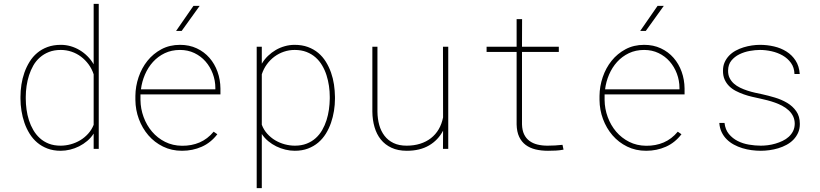

<svg xmlns="http://www.w3.org/2000/svg" viewBox="-20 -770 4241 993"><path d="M85.9 -269.5Q85.9 -300.8 90.8 -332.8Q95.7 -364.7 106.2 -394.5Q116.7 -424.3 133.1 -450.7Q149.4 -477.1 172.4 -496.3Q195.3 -515.6 225.8 -526.9Q256.3 -538.1 294.9 -538.1Q320.8 -538.1 345.5 -531Q370.1 -523.9 392.1 -510.7Q414.1 -497.6 432.6 -479Q451.2 -460.4 464.4 -437.5V-750H490.7V0H464.4V-79.1Q450.7 -57.6 431.4 -41.3Q412.1 -24.9 389.4 -13.4Q366.7 -2 342.3 3.9Q317.9 9.8 293.9 9.8Q255.9 9.8 225.6 -1.7Q195.3 -13.2 172.4 -32.7Q149.4 -52.2 133.1 -78.6Q116.7 -105 106.4 -134.8Q96.2 -164.6 91.1 -196.5Q85.9 -228.5 85.9 -259.3ZM113.3 -259.3Q113.3 -232.4 117.2 -203.9Q121.1 -175.3 129.6 -148.4Q138.2 -121.6 152.1 -97.7Q166 -73.7 185.8 -55.7Q205.6 -37.6 232.2 -27.1Q258.8 -16.6 293.5 -16.6Q319.3 -16.6 345.5 -23.7Q371.6 -30.8 394.5 -44.4Q417.5 -58.1 435.8 -78.4Q454.1 -98.6 464.4 -124.5V-385.7Q455.1 -414.1 438 -437.3Q420.9 -460.4 398.7 -477.1Q376.5 -493.7 349.9 -502.7Q323.2 -511.7 294.4 -511.7Q259.8 -511.7 233.2 -501.2Q206.5 -490.7 186.3 -472.9Q166 -455.1 152.3 -431.2Q138.7 -407.2 130.1 -380.4Q121.6 -353.5 117.4 -325Q113.3 -296.4 113.3 -269.5Z M921.4 9.8Q867.2 9.8 823 -12Q778.8 -33.7 747.3 -70.3Q715.8 -106.9 698.2 -154.3Q680.7 -201.7 680.2 -252.9V-274.4Q680.7 -323.7 696.8 -371.1Q712.9 -418.5 742.7 -455.6Q772.5 -492.7 814.9 -515.4Q857.4 -538.1 911.1 -538.1Q959 -538.1 997.6 -520Q1036.1 -502 1063.2 -470.9Q1090.3 -439.9 1105 -398.9Q1119.6 -357.9 1120.1 -312.5V-281.7H706.5V-274.4V-252.9Q707 -207.5 722.7 -164.8Q738.3 -122.1 766.4 -89.1Q794.4 -56.2 833.7 -36.4Q873 -16.6 921.4 -16.1Q970.7 -15.6 1012 -33.2Q1053.2 -50.8 1085 -88.9L1104 -75.7Q1070.3 -31.7 1023.2 -11Q976.1 9.8 921.4 9.8ZM911.1 -511.7Q867.2 -511.7 832 -494.9Q796.9 -478 771.2 -449.7Q745.6 -421.4 729.7 -384.5Q713.9 -347.7 709 -308.1H1093.8V-314.5Q1093.8 -353.5 1080.3 -389.2Q1066.9 -424.8 1043 -452.1Q1019 -479.5 985.4 -495.6Q951.7 -511.7 911.1 -511.7ZM980.5 -739.7H1012.7L919.4 -609.9H890.6Z M1712.4 -259.3Q1712.4 -228.5 1707.3 -196.5Q1702.1 -164.6 1691.9 -134.8Q1681.6 -105 1665.3 -78.6Q1648.9 -52.2 1626 -32.7Q1603 -13.2 1572.8 -1.7Q1542.5 9.8 1504.4 9.8Q1480.5 9.8 1456.1 3.9Q1431.6 -2 1409.2 -12.9Q1386.7 -23.9 1367.2 -40Q1347.7 -56.2 1334 -77.1V203.1H1307.6V-528.3H1334V-440.4Q1347.2 -462.9 1366 -481Q1384.8 -499 1406.7 -511.7Q1428.7 -524.4 1453.4 -531.2Q1478 -538.1 1503.4 -538.1Q1542 -538.1 1572.5 -526.9Q1603 -515.6 1626 -496.3Q1648.9 -477.1 1665.3 -450.7Q1681.6 -424.3 1692.1 -394.5Q1702.6 -364.7 1707.3 -332.8Q1711.9 -300.8 1712.4 -269.5ZM1685.5 -269.5Q1685.5 -296.9 1681.4 -325.4Q1677.2 -354 1668.7 -380.9Q1660.2 -407.7 1646.2 -431.4Q1632.3 -455.1 1612.3 -472.9Q1592.3 -490.7 1565.4 -501.2Q1538.6 -511.7 1503.9 -511.7Q1475.1 -511.7 1448.5 -502.7Q1421.9 -493.7 1399.4 -477.1Q1377 -460.4 1360.1 -437.3Q1343.3 -414.1 1334 -385.7V-125Q1343.8 -98.6 1362.1 -78.4Q1380.4 -58.1 1403.3 -44.4Q1426.3 -30.8 1452.6 -23.7Q1479 -16.6 1504.9 -16.6Q1539.1 -16.6 1565.9 -27.1Q1592.8 -37.6 1612.8 -55.7Q1632.8 -73.7 1646.5 -97.7Q1660.2 -121.6 1668.7 -148.4Q1677.2 -175.3 1681.2 -203.6Q1685.1 -231.9 1685.5 -259.3Z M2271 0 2271.5 -94.2Q2246.1 -45.4 2199 -17.8Q2151.9 9.8 2084 9.8Q2038.1 9.8 2004.6 -5.9Q1971.2 -21.5 1949.5 -48.6Q1927.7 -75.7 1917 -112.8Q1906.2 -149.9 1905.8 -192.9V-528.3H1932.1V-191.9Q1932.6 -155.3 1941.4 -123.5Q1950.2 -91.8 1968.5 -67.9Q1986.8 -43.9 2015.1 -30.3Q2043.5 -16.6 2083 -16.6Q2121.1 -16.6 2152.8 -26.6Q2184.6 -36.6 2208.7 -55.4Q2232.9 -74.2 2248.8 -101.3Q2264.6 -128.4 2271.5 -162.6L2271 -528.3H2298.3V0Z M2680.2 -670.9 2679.7 -528.3H2870.1V-501.5H2679.7V-126.5Q2680.7 -95.7 2690.7 -75Q2700.7 -54.2 2718.3 -41.3Q2735.8 -28.3 2759.5 -22.5Q2783.2 -16.6 2811.5 -16.6Q2851.1 -16.6 2889.2 -21L2894.5 3.9Q2874.5 7.8 2854.5 8.8Q2834.5 9.8 2814 9.8Q2778.8 9.8 2749.5 2.7Q2720.2 -4.4 2698.7 -20.5Q2677.2 -36.6 2665 -62.5Q2652.8 -88.4 2651.9 -126.5V-501.5H2496.6V-528.3H2651.9V-670.9Z M3321.8 9.8Q3267.6 9.8 3223.4 -12Q3179.2 -33.7 3147.7 -70.3Q3116.2 -106.9 3098.6 -154.3Q3081.1 -201.7 3080.6 -252.9V-274.4Q3081.1 -323.7 3097.2 -371.1Q3113.3 -418.5 3143.1 -455.6Q3172.9 -492.7 3215.3 -515.4Q3257.8 -538.1 3311.5 -538.1Q3359.4 -538.1 3397.9 -520Q3436.5 -502 3463.6 -470.9Q3490.7 -439.9 3505.4 -398.9Q3520 -357.9 3520.5 -312.5V-281.7H3106.9V-274.4V-252.9Q3107.4 -207.5 3123 -164.8Q3138.7 -122.1 3166.7 -89.1Q3194.8 -56.2 3234.1 -36.4Q3273.4 -16.6 3321.8 -16.1Q3371.1 -15.6 3412.4 -33.2Q3453.6 -50.8 3485.4 -88.9L3504.4 -75.7Q3470.7 -31.7 3423.6 -11Q3376.5 9.8 3321.8 9.8ZM3311.5 -511.7Q3267.6 -511.7 3232.4 -494.9Q3197.3 -478 3171.6 -449.7Q3146 -421.4 3130.1 -384.5Q3114.3 -347.7 3109.4 -308.1H3494.1V-314.5Q3494.1 -353.5 3480.7 -389.2Q3467.3 -424.8 3443.4 -452.1Q3419.4 -479.5 3385.7 -495.6Q3352.1 -511.7 3311.5 -511.7ZM3380.9 -739.7H3413.1L3319.8 -609.9H3291Z M4090.3 -129.4Q4090.3 -150.9 4082 -168.2Q4073.7 -185.5 4059.6 -198.7Q4045.4 -211.9 4027.1 -221.9Q4008.8 -231.9 3988.8 -239Q3968.8 -246.1 3949.2 -251.2Q3929.7 -256.3 3913.1 -259.8Q3893.1 -264.2 3870.6 -269.3Q3848.1 -274.4 3826.7 -282Q3805.2 -289.6 3785.4 -299.8Q3765.6 -310.1 3751 -324.7Q3736.3 -339.4 3727.5 -359.1Q3718.8 -378.9 3719.2 -404.8Q3719.2 -429.2 3728 -448.5Q3736.8 -467.8 3751.2 -482.7Q3765.6 -497.6 3784.9 -508.1Q3804.2 -518.6 3825.4 -525.1Q3846.7 -531.7 3868.7 -534.9Q3890.6 -538.1 3910.6 -538.1Q3947.8 -538.1 3983.4 -529.8Q4019 -521.5 4047.6 -503.4Q4076.2 -485.4 4094.7 -456.8Q4113.3 -428.2 4116.2 -387.2H4088.9Q4087.9 -420.9 4070.8 -444.6Q4053.7 -468.3 4027.6 -483.2Q4001.5 -498 3970.5 -504.9Q3939.5 -511.7 3910.6 -511.7Q3886.2 -511.7 3857.7 -506.6Q3829.1 -501.5 3804.2 -489.3Q3779.3 -477.1 3762.7 -456.8Q3746.1 -436.5 3745.6 -405.8Q3745.1 -383.3 3753.4 -366.7Q3761.7 -350.1 3775.6 -337.6Q3789.6 -325.2 3807.9 -316.4Q3826.2 -307.6 3845.7 -301.3Q3865.2 -294.9 3885 -290.5Q3904.8 -286.1 3921.4 -282.7Q3952.6 -275.9 3987.1 -265.6Q4021.5 -255.4 4050.5 -238.3Q4079.6 -221.2 4098.1 -194.8Q4116.7 -168.5 4116.7 -128.9Q4116.7 -103 4107.4 -82.8Q4098.1 -62.5 4083 -47.1Q4067.9 -31.7 4047.6 -20.8Q4027.3 -9.8 4005.1 -3.2Q3982.9 3.4 3959.7 6.6Q3936.5 9.8 3915 9.8Q3891.6 9.8 3867.2 6.6Q3842.8 3.4 3819.6 -3.7Q3796.4 -10.7 3775.6 -22Q3754.9 -33.2 3738.8 -49.1Q3722.7 -64.9 3712.4 -86.2Q3702.1 -107.4 3700.2 -134.3H3727.1Q3731 -99.6 3749.8 -76.9Q3768.6 -54.2 3795.2 -40.8Q3821.8 -27.3 3853.5 -22Q3885.3 -16.6 3915 -16.6Q3931.6 -16.6 3951.2 -19Q3970.7 -21.5 3990 -27.1Q4009.3 -32.7 4027.3 -41.3Q4045.4 -49.8 4059.3 -62.5Q4073.2 -75.2 4081.5 -91.6Q4089.8 -107.9 4090.3 -129.4Z"/></svg>

Font: TypoPRO Roboto Mono
Style: Regular
Weight: 250
Designer: Google
Version: Version 2.000986; 2015; ttfautohint (v1.3)